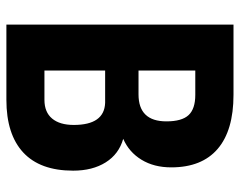

<svg xmlns="http://www.w3.org/2000/svg" viewBox="-95 -656 751 601"><g transform="rotate(90 280.5 -355.5)"><path d="M57.1 0V-710.9H276.9Q388.2 -710.9 446 -661.4Q503.9 -611.8 503.9 -516.1Q503.9 -461.9 480 -422.9Q456.1 -383.8 414.6 -365.7Q462.4 -352.1 488.3 -310.8Q514.2 -269.5 514.2 -209Q514.2 -105.5 457.3 -52.7Q400.4 0 292.5 0ZM200.7 -309.1V-119.1H292.5Q331.1 -119.1 351.1 -143.1Q371.1 -167 371.1 -210.9Q371.1 -306.6 301.8 -309.1ZM200.7 -413.6H275.4Q359.9 -413.6 359.9 -501Q359.9 -549.3 340.3 -570.3Q320.8 -591.3 276.9 -591.3H200.7Z"/></g></svg>

Font: Roboto Condensed
Style: Bold
Weight: 700
Designer: Google
Version: Version 2.134; 2016